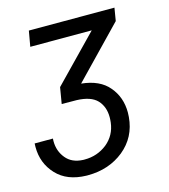

<svg xmlns="http://www.w3.org/2000/svg" viewBox="-108 -614 785 893"><g transform="rotate(-15 284.5 -167.5)"><path d="M186 -236.8 172.9 -158.7 245.1 -158.2C290 -156.7 322.8 -145.5 342.8 -124.5C362.8 -103 372.6 -75.7 372.6 -42C372.6 -34.2 372.1 -25.9 371.1 -17.1C366.2 23.9 348.1 56.6 317.4 81.5C286.1 106 250.5 118.2 209.5 118.2C207.5 118.2 205.1 118.2 203.1 118.2C166.5 116.7 139.2 104.5 120.1 81.1C101.1 58.1 91.3 30.3 91.3 -1.5C91.3 -5.9 91.3 -9.8 91.8 -14.2H3.9C3.4 -8.3 3.4 -2.4 3.4 2.9C3.4 55.2 20.5 99.6 54.7 136.2C88.9 172.9 136.7 191.4 198.2 192.9C200.7 192.9 202.6 192.9 205.1 192.9C272.9 192.9 331.1 173.3 378.9 134.8C426.8 95.7 453.6 44.4 459 -19.5C459.5 -26.9 460 -34.2 460 -41.5C460 -90.3 445.3 -132.3 416 -166.5C387.2 -201.2 343.3 -221.2 284.7 -227.1L515.6 -466.3L525.9 -528.3H113.8L100.6 -453.6H396.5Z"/></g></svg>

Font: Roboto
Style: Italic
Weight: 400
Italic angle: -12°
Designer: Google
Version: Version 2.137; 2017